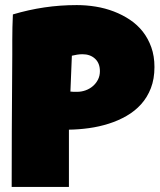

<svg xmlns="http://www.w3.org/2000/svg" viewBox="-20 -736 636 763"><path d="M593.8 -469.7Q593.8 -422.4 579.6 -385.7Q565.4 -349.1 540.8 -321.8Q516.1 -294.4 482.9 -275.4Q449.7 -256.3 411.9 -244.4Q374 -232.4 333.5 -226.8Q293 -221.2 253.9 -220.7V6.8H26.4Q26.4 -105 26.9 -215.8Q27.3 -326.7 28.3 -439.5Q28.8 -479 28.8 -519V-522.5Q28.8 -522.5 28.8 -522.9Q28.8 -522.9 28.8 -522.9Q28.8 -522.9 28.8 -523.4Q28.8 -523.4 28.8 -523.4Q28.8 -523.4 28.8 -523.4V-523.9Q28.8 -523.9 28.8 -523.9Q28.8 -523.9 28.8 -524.4V-527.3Q28.8 -527.3 28.8 -527.3Q28.8 -527.3 28.8 -527.8Q28.8 -527.8 28.8 -527.8Q28.8 -527.8 28.8 -527.8Q28.8 -527.8 28.8 -527.8Q28.8 -527.8 28.8 -528.3Q28.8 -528.3 28.8 -528.3V-529.3Q28.8 -529.3 28.8 -529.3Q28.8 -529.8 28.8 -529.8Q28.8 -529.8 28.8 -529.8Q28.8 -529.8 28.8 -529.8Q28.8 -529.8 28.8 -530.3Q28.8 -530.3 28.8 -530.3Q28.8 -530.3 28.8 -530.8V-533.7Q28.8 -533.7 28.8 -533.7Q28.8 -533.7 28.8 -534.2Q28.8 -534.2 28.8 -534.2Q28.8 -534.2 28.8 -534.2Q28.8 -534.2 28.8 -534.2Q28.8 -534.2 28.8 -534.7Q28.8 -534.7 28.8 -534.7V-536.1Q28.8 -536.1 28.8 -536.1Q28.8 -536.1 28.8 -536.6Q28.8 -536.6 28.8 -536.6Q28.8 -536.6 28.8 -536.6Q28.8 -536.6 28.8 -536.6Q28.8 -536.6 28.8 -537.1Q28.8 -537.1 28.8 -537.1V-542Q28.8 -542 28.8 -542Q28.8 -542 28.8 -542.5Q28.8 -542.5 28.8 -542.5Q28.8 -542.5 28.8 -542.5Q28.8 -542.5 28.8 -542.5Q28.8 -542.5 28.8 -543Q28.8 -543 28.8 -543V-548.3Q28.8 -548.3 28.8 -548.3Q28.8 -548.8 28.8 -548.8Q28.8 -548.8 28.8 -548.8Q28.8 -548.8 28.8 -548.8Q28.8 -548.8 28.8 -549.3Q28.8 -549.3 28.8 -549.3Q28.8 -549.3 28.8 -549.8V-555.2Q28.8 -555.2 28.8 -555.7Q28.8 -555.7 28.8 -555.7Q28.8 -555.7 28.8 -555.7Q28.8 -555.7 28.8 -556.2Q28.8 -556.2 28.8 -556.2Q28.8 -556.2 28.8 -556.6Q28.8 -556.6 28.8 -556.6V-558.6Q28.8 -558.6 28.8 -558.6Q28.8 -558.6 28.8 -559.1Q28.8 -559.1 28.8 -559.1Q28.8 -559.1 28.8 -559.1Q28.8 -559.1 28.8 -559.1Q28.8 -559.1 28.8 -559.6Q28.8 -559.6 28.8 -559.6V-560.1Q28.8 -560.1 28.8 -560.1Q28.8 -560.1 28.8 -560.5Q28.8 -560.5 28.8 -560.5Q28.8 -560.5 28.8 -560.5Q28.8 -560.5 28.8 -560.5Q28.8 -560.5 28.8 -561Q28.8 -561 28.8 -561V-563Q28.8 -563 28.8 -563Q28.8 -563 28.8 -563.5Q28.8 -563.5 28.8 -563.5Q28.8 -563.5 28.8 -563.5Q28.8 -563.5 28.8 -563.5Q28.8 -563.5 28.8 -564Q28.8 -564 28.8 -564V-564.5Q28.8 -564.5 28.8 -564.5Q28.8 -564.5 28.8 -564.9Q28.8 -564.9 28.8 -564.9Q28.8 -564.9 28.8 -564.9Q28.8 -564.9 28.8 -564.9Q28.8 -564.9 28.8 -565.4Q28.8 -565.4 28.8 -565.4V-568.8Q28.8 -568.8 28.8 -568.8Q28.8 -568.8 28.8 -568.8Q28.8 -568.8 28.8 -569.3Q28.8 -569.3 28.8 -569.3Q28.8 -569.3 28.8 -569.3Q28.8 -569.3 28.8 -569.3Q28.8 -569.3 28.8 -569.3V-572.8Q28.8 -572.8 28.8 -572.8Q28.8 -572.8 28.8 -573.2Q28.8 -573.2 28.8 -573.2Q28.8 -573.2 28.8 -573.2Q28.8 -573.2 28.8 -573.2Q28.8 -573.2 28.8 -573.7Q28.8 -573.7 28.8 -573.7V-575.7Q28.8 -627 31.2 -678.7Q93.8 -697.3 156.2 -706.5Q218.8 -715.8 285.2 -715.8Q322.8 -715.8 360.4 -709.7Q397.9 -703.6 432.4 -690.4Q466.8 -677.2 496.3 -657.5Q525.9 -637.7 547.4 -610.4Q568.8 -583 581.3 -548.1Q593.8 -513.2 593.8 -469.7ZM377 -453.1Q377 -484.9 357.7 -502.7Q338.4 -520.5 307.6 -520.5Q297.4 -520.5 286.4 -518.8Q275.4 -517.1 265.6 -514.6L259.8 -372.1Q266.6 -371.1 272.9 -371.1H273.4Q273.4 -371.1 273.4 -371.1Q273.4 -371.1 273.4 -371.1Q273.4 -371.1 273.4 -371.1Q273.4 -371.1 273.4 -371.1H273.9Q273.9 -371.1 273.9 -371.1Q273.9 -371.1 273.9 -371.1Q273.9 -371.1 273.9 -371.1Q273.9 -371.1 273.9 -371.1H276.4Q276.4 -371.1 276.4 -371.1Q276.4 -371.1 276.4 -371.1Q276.4 -371.1 276.4 -371.1Q276.4 -371.1 276.4 -371.1H276.9Q276.9 -371.1 276.9 -371.1Q276.9 -371.1 276.9 -371.1Q276.9 -371.1 276.9 -371.1Q276.9 -371.1 276.9 -371.1H278.8Q278.8 -371.1 278.8 -371.1Q278.8 -371.1 278.8 -371.1Q278.8 -371.1 278.8 -371.1Q278.8 -371.1 278.8 -371.1Q279.3 -371.1 279.3 -371.1Q279.3 -371.1 279.3 -371.1Q279.3 -371.1 279.3 -371.1H279.8Q279.8 -371.1 279.8 -371.1Q280.3 -371.1 280.3 -371.1Q280.3 -371.1 280.3 -371.1Q280.3 -371.1 280.3 -371.1H286.1Q303.7 -371.1 320.1 -377Q336.4 -382.8 349.1 -393.8Q361.8 -404.8 369.4 -419.7Q377 -434.6 377 -453.1Z"/></svg>

Font: Luckiest Guy
Style: Regular
Weight: 400
Designer: Astigmatic (AOETI)
Foundry: Astigmatic (AOETI)
Version: Version 1.000